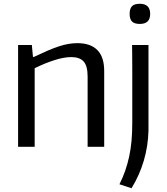

<svg xmlns="http://www.w3.org/2000/svg" viewBox="-20 -779 884 1019"><path d="M76 -540H149L155 -477H160Q200 -496 232.5 -510Q265 -524 292.5 -533Q320 -542 344 -546Q368 -550 391 -550Q460 -550 496.5 -513.5Q533 -477 533 -402V0H445V-373Q445 -429 424 -452.5Q403 -476 358 -476Q320 -476 269.5 -460Q219 -444 164 -417V0H76ZM614 199Q632 163 644.5 127Q657 91 665.5 52Q674 13 678 -31Q682 -75 682 -128Q682 -132 682 -161Q682 -190 682 -232Q682 -274 682 -323Q682 -372 682 -416.5Q682 -461 681.5 -495Q681 -529 681 -540H768V-86Q766 -3 743 74.5Q720 152 678 220ZM722 -652Q693 -652 680.5 -665Q668 -678 668 -705Q668 -733 680.5 -746Q693 -759 722 -759Q777 -759 777 -705Q777 -652 722 -652Z"/></svg>

Font: EncodeSans
Style: Regular
Weight: 400
Designer: Pablo Impallari, Andres Torresi
Foundry: Pablo Impallari, Andres Torresi
Version: Version 1.000; ttfautohint (v1.4.1)